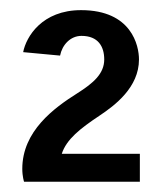

<svg xmlns="http://www.w3.org/2000/svg" viewBox="-20 -778 315 373"><path d="M23.3 -450C23.3 -435 26.7 -425 26.7 -425H251.7V-479.2H100C109.2 -507.5 135.8 -528.3 173.3 -553.3C203.3 -573.3 250 -608.3 250 -662.5C250 -689.2 235.8 -758.3 137.5 -758.3C61.7 -758.3 30.8 -706.7 25 -676.7L96.7 -670C100.8 -690.8 116.7 -708.3 138.3 -708.3C170.8 -708.3 182.5 -687.5 182.5 -662.5C182.5 -635 161.7 -616.7 130 -596.7C85 -568.3 23.3 -523.3 23.3 -450Z"/></svg>

Font: Boon SemiBold
Style: Regular
Weight: 600
Designer: Sungsit Sawaiwan
Foundry: FontUni
Version: Version 2.0